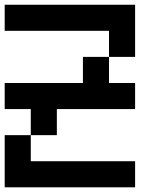

<svg xmlns="http://www.w3.org/2000/svg" viewBox="-20 -798 707 818"><path d="M111.1 -111.1H555.6V0H0V-222.2H111.1ZM333.3 -444.4V-555.6H444.4V-444.4H555.6V-333.3H222.2V-222.2H111.1V-333.3H0V-444.4ZM444.4 -666.7H0V-777.8H555.6V-555.6H444.4Z"/></svg>

Font: Pixeloid Mono
Style: Regular
Weight: 400
Monospace: yes
Designer: GGBotNet
Foundry: GGBotNet
Version: 0.5